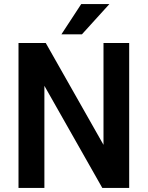

<svg xmlns="http://www.w3.org/2000/svg" viewBox="-20 -922 727 942"><path d="M378.4 -901.9H516.6L381.8 -753.4H281.2ZM613.8 0H481.9L197.8 -501V0H70.8V-710.9H204.6L487.8 -211.4V-710.9H613.8Z"/></svg>

Font: Robert Sans
Style: Bold
Weight: 700
Designer: Christian Robertson (extended by Adam Twardoch)
Foundry: Google
Version: Version 12.135;April 2, 2019;FontCreator 11.5.0.2425 64-bit;